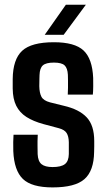

<svg xmlns="http://www.w3.org/2000/svg" viewBox="-20 -788 452 816"><path d="M203.5 8.5Q114.5 8.5 77.2 -27.5Q40 -63.5 36.5 -145.5Q36 -166 36.2 -184.2Q36.5 -202.5 37.5 -215.5H140.5Q139 -186 139.5 -166.8Q140 -147.5 140 -133Q141.5 -102.5 156.5 -90.2Q171.5 -78 203.5 -78Q239.5 -78 255.8 -90.5Q272 -103 272.5 -133.5Q272.5 -147.5 272.5 -153.5Q272.5 -159.5 272.5 -165.2Q272.5 -171 272.5 -183.5Q272 -208.5 263.2 -222.5Q254.5 -236.5 230.5 -243L165 -260.5Q121 -272.5 92.2 -291Q63.5 -309.5 49 -338.5Q34.5 -367.5 34 -411.5Q34 -424 34 -433.2Q34 -442.5 34 -452.5Q35 -536 74.2 -572.2Q113.5 -608.5 209 -608.5Q297.5 -608.5 335 -573.5Q372.5 -538.5 376 -456.5Q376.5 -446 376.2 -422Q376 -398 374.5 -386H268Q269 -399 269 -415Q269 -431 269 -445.8Q269 -460.5 268.5 -470Q267 -498.5 254.5 -510.2Q242 -522 209 -522Q175.5 -522 162.2 -510.2Q149 -498.5 148 -469.5Q148 -464 147.5 -453Q147 -442 147 -421.5Q147.5 -393.5 156 -377Q164.5 -360.5 192.5 -353L251 -338.5Q316.5 -323.5 348.5 -289.2Q380.5 -255 380.5 -188.5Q380.5 -176.5 380.5 -166Q380.5 -155.5 380 -142.5Q379 -62 339 -26.8Q299 8.5 203.5 8.5ZM170 -640 260 -768H345L250.5 -640Z"/></svg>

Font: Big Shoulders Text Thin
Style: Bold
Weight: 700
Version: Version 2.002